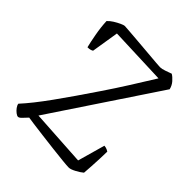

<svg xmlns="http://www.w3.org/2000/svg" viewBox="-195 -852 986 986"><g transform="rotate(45 298.0 -359.0)"><path d="M90 0Q83 0 72.5 -8Q62 -16 53.5 -27.5Q45 -39 44 -49Q92 -101 156 -190Q220 -279 298 -395Q340 -457 381 -522Q422 -587 461 -650L147 -662L123 -513Q119 -510 111 -507.5Q103 -505 90 -505Q83 -533 74.5 -579Q66 -625 64 -669Q74 -681 91.5 -692Q109 -703 125.5 -710.5Q142 -718 148 -718Q155 -718 184.5 -715.5Q214 -713 253 -710Q292 -707 330.5 -703.5Q369 -700 396 -698Q423 -696 426 -696Q439 -696 458.5 -703Q478 -710 492 -715Q506 -707 521 -690Q536 -673 541 -651L160 -79L467 -60L509 -209Q522 -208 530 -204Q538 -200 541 -198Q541 -175 539.5 -145.5Q538 -116 536.5 -87Q535 -58 533 -37Q519 -25 495.5 -12.5Q472 0 459 0Q446 0 412 -3.5Q378 -7 334.5 -12Q291 -17 248.5 -22.5Q206 -28 174.5 -32Q143 -36 134 -38Q120 -23 109 -11.5Q98 0 90 0Z"/></g></svg>

Font: Texturina 72pt ExtraLight
Style: Regular
Weight: 200
Designer: Guillermo Torres Carreño
Foundry: Omnibus-Type
Version: Version 1.002; ttfautohint (v1.8.3)